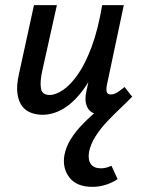

<svg xmlns="http://www.w3.org/2000/svg" viewBox="-20 -438 556 746"><path d="M145 8Q124 8 103 1Q82 -6 67.5 -23.5Q53 -41 48 -72.5Q43 -104 54 -152L112 -418H201L144 -162Q135 -122 139 -95.5Q143 -69 173 -69Q196 -69 224.5 -88Q253 -107 282 -148Q311 -189 336 -256Q361 -323 377 -418H428Q405 -303 373 -221.5Q341 -140 303.5 -89.5Q266 -39 226 -15.5Q186 8 145 8ZM366 6Q347 6 333.5 -4Q320 -14 314.5 -34Q309 -54 316 -85L388 -418H461L396 -111Q392 -92 394.5 -81.5Q397 -71 411 -71Q422 -71 434 -78Q446 -85 464 -100L493 -63Q460 -28 427.5 -11Q395 6 366 6ZM339 288Q278 288 250 252Q222 216 230 166Q236 133 255 102.5Q274 72 304 41.5Q334 11 374.5 -22Q415 -55 463 -91L494 -63Q474 -42 448 -17.5Q422 7 396 34.5Q370 62 351 92Q332 122 326 152Q321 183 333 199.5Q345 216 372 216Q382 216 392.5 213.5Q403 211 413 206L437 258Q418 271 392.5 279.5Q367 288 339 288Z"/></svg>

Font: Ysabeau SemiBold
Style: Italic
Weight: 600
Italic angle: -12°
Designer: Christian Thalmann (Catharsis Fonts)
Version: Version 2.002